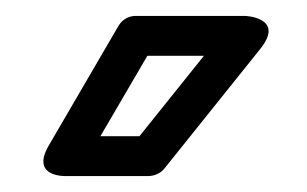

<svg xmlns="http://www.w3.org/2000/svg" viewBox="-20 -795 385 241"><path d="M165 -725H236L155 -624H106ZM150 -775C142 -775 134 -771 129 -763L41 -612C18 -572 63 -574 63 -574H166C173 -574 181 -577 186 -583L307 -734C338 -773 288 -775 288 -775Z"/></svg>

Font: Asimov
Style: NarOu
Weight: 500
Designer: Google
Version: Version 2.000980; 2014